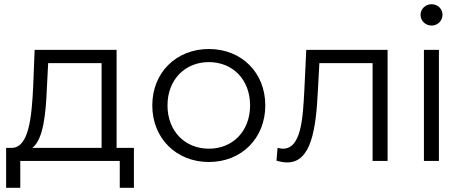

<svg xmlns="http://www.w3.org/2000/svg" viewBox="-20 -762 2199 909"><path d="M532 -62V-526H144L137 -350C130 -208 117 -67 39 -62H9V127H76V0H547V127H614V-62ZM208 -463H461V-62H133C186 -102 197 -226 202 -346Z M969 5C1123 5 1236 -107 1236 -263C1236 -419 1123 -530 969 -530C815 -530 701 -419 701 -263C701 -107 815 5 969 5ZM969 -58C857 -58 773 -140 773 -263C773 -386 857 -468 969 -468C1081 -468 1164 -386 1164 -263C1164 -140 1081 -58 969 -58Z M1430 -526 1421 -338C1414 -199 1406 -58 1319 -58C1312 -58 1303 -60 1294 -62L1289 -1C1308 4 1324 7 1340 7C1453 7 1476 -149 1485 -333L1492 -463H1744V0H1815V-526Z M2023 -641C2053 -641 2075 -664 2075 -693C2075 -720 2052 -742 2023 -742C1994 -742 1971 -719 1971 -692C1971 -664 1994 -641 2023 -641ZM1987 0H2058V-526H1987Z"/></svg>

Font: Talent
Style: Regular
Weight: 400
Designer: Mike Powis
Version: Version 1.001;hotconv 1.0.109;makeotfexe 2.5.65596